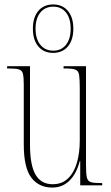

<svg xmlns="http://www.w3.org/2000/svg" viewBox="-20 -834 498 864"><path d="M215 10Q155 10 121 -34.5Q87 -79 87 -184V-453Q87 -487 83 -502.5Q79 -518 64 -522Q49 -526 16 -526H12V-536H115V-183Q115 -91 140 -48Q165 -5 217 -5Q259 -5 286 -31Q313 -57 326 -101.5Q339 -146 339 -203V-436Q339 -478 336 -497Q333 -516 318.5 -521Q304 -526 269 -526H266V-536H367V-91Q367 -52 371 -35Q375 -18 390 -14Q405 -10 438 -10H440V0H341V-109H339Q324 -52 292.5 -21Q261 10 215 10ZM219 -596Q177 -596 152.5 -625Q128 -654 128 -705Q128 -756 152.5 -785Q177 -814 219 -814Q261 -814 285.5 -785Q310 -756 310 -705Q310 -654 285.5 -625Q261 -596 219 -596ZM220 -606Q256 -606 277 -632.5Q298 -659 298 -705Q298 -751 277 -777.5Q256 -804 220 -804Q183 -804 161.5 -777.5Q140 -751 140 -705Q140 -659 161.5 -632.5Q183 -606 220 -606Z"/></svg>

Font: Noto Serif Display ExtraCondensed Thin
Style: Regular
Weight: 100
Width: 2
Designer: Monotype Design Team
Foundry: Monotype Imaging Inc.
Version: Version 2.009